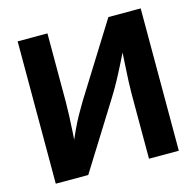

<svg xmlns="http://www.w3.org/2000/svg" viewBox="-106 -838 970 948"><g transform="rotate(-15 379.0 -364.0)"><path d="M693.4 0H541V-334.5Q541 -359.4 542.7 -398.2Q544.4 -437 547.4 -485.4Q550.3 -533.7 553.2 -586.4L572.8 -584.5Q543.9 -526.4 522.2 -483.4Q500.5 -440.4 481.2 -405.3Q461.9 -370.1 439.5 -334.5L230.5 0H64.5V-727.5H216.8V-377Q216.8 -348.6 215.1 -306.9Q213.4 -265.1 210.7 -219.7Q208 -174.3 204.6 -134.3L189 -138.7Q208 -187 226.6 -226.8Q245.1 -266.6 263.2 -299.1Q281.2 -331.5 297.9 -358.9L528.3 -727.5H693.4Z"/></g></svg>

Font: Inter 16pt
Style: Bold
Weight: 700
Version: Version 4.001;git-66647c0bb